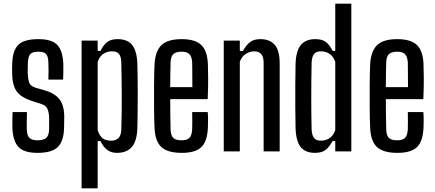

<svg xmlns="http://www.w3.org/2000/svg" viewBox="-20 -820 2355 1040"><path d="M183 8Q110 8 80 -24Q50 -56 47 -128Q47 -147 47 -170.5Q47 -194 48 -213H126Q125 -184 125 -160.5Q125 -137 125 -120Q126 -86 139.5 -73Q153 -60 183 -60Q216 -60 230.5 -73Q245 -86 246 -120Q246 -136 246 -152Q246 -168 246 -182Q245 -213 237 -230.5Q229 -248 206 -256L153 -273Q97 -291 72 -323Q47 -355 46 -421Q45 -434 45.5 -445.5Q46 -457 46 -470Q47 -544 78 -576Q109 -608 188 -608Q261 -608 290.5 -576.5Q320 -545 323 -474Q323 -455 323 -431Q323 -407 322 -389H242Q243 -411 243 -438.5Q243 -466 242 -482Q241 -515 229.5 -527.5Q218 -540 188 -540Q156 -540 144.5 -527.5Q133 -515 131 -482Q131 -466 130.5 -454Q130 -442 130 -428Q131 -395 137.5 -374.5Q144 -354 172 -345L221 -331Q275 -316 301.5 -283Q328 -250 328 -186Q328 -172 327.5 -156Q327 -140 327 -126Q325 -55 293 -23.5Q261 8 183 8Z M422 200V-600H509V-544H524Q540 -576 560 -592Q580 -608 618 -608Q669 -608 695 -577.5Q721 -547 724 -476Q725 -445 725.5 -400Q726 -355 726 -305Q726 -255 725.5 -207.5Q725 -160 724 -124Q721 -53 693 -22.5Q665 8 614 8Q583 8 562 -7Q541 -22 524 -56H509V200ZM582 -58Q635 -58 637 -117Q640 -214 639.5 -307Q639 -400 637 -483Q636 -514 624.5 -528Q613 -542 587 -542Q560 -542 539.5 -528Q519 -514 509 -485V-115Q519 -84 536 -71Q553 -58 582 -58Z M1021 -213H1105Q1107 -194 1107 -170.5Q1107 -147 1106 -128Q1103 -55 1071 -23.5Q1039 8 965 8Q888 8 854 -23.5Q820 -55 817 -128Q815 -174 814.5 -236Q814 -298 814.5 -360.5Q815 -423 817 -471Q821 -544 855 -576Q889 -608 964 -608Q1037 -608 1070 -576.5Q1103 -545 1106 -474Q1107 -452 1107.5 -398.5Q1108 -345 1105 -283H902Q902 -244 902.5 -204Q903 -164 904 -120Q905 -86 918.5 -73Q932 -60 963 -60Q993 -60 1006 -73Q1019 -86 1021 -120Q1022 -154 1021 -213ZM964 -540Q932 -540 918.5 -526.5Q905 -513 904 -482Q903 -445 902.5 -412.5Q902 -380 902 -348H1022Q1022 -394 1021.5 -430Q1021 -466 1021 -482Q1019 -513 1006 -526.5Q993 -540 964 -540Z M1192 0V-600H1279V-544H1296Q1312 -574 1333 -591Q1354 -608 1390 -608Q1441 -608 1468 -577.5Q1495 -547 1495 -476V0H1408V-483Q1407 -542 1357 -542Q1332 -542 1310 -527Q1288 -512 1279 -485V0Z M1796 -800H1883V0H1796V-56H1781Q1765 -25 1744.5 -8.5Q1724 8 1686 8Q1635 8 1609.5 -22.5Q1584 -53 1581 -124Q1580 -175 1579.5 -235.5Q1579 -296 1579.5 -358.5Q1580 -421 1581 -476Q1584 -547 1610.5 -577.5Q1637 -608 1688 -608Q1726 -608 1746 -592Q1766 -576 1782 -544H1796ZM1718 -58Q1745 -58 1765.5 -72Q1786 -86 1796 -115V-485Q1786 -514 1765.5 -528Q1745 -542 1719 -542Q1693 -542 1681.5 -528Q1670 -514 1668 -483Q1666 -389 1666 -293.5Q1666 -198 1668 -117Q1670 -86 1681.5 -72Q1693 -58 1718 -58Z M2189 -213H2273Q2275 -194 2275 -170.5Q2275 -147 2274 -128Q2271 -55 2239 -23.5Q2207 8 2133 8Q2056 8 2022 -23.5Q1988 -55 1985 -128Q1983 -174 1982.5 -236Q1982 -298 1982.5 -360.5Q1983 -423 1985 -471Q1989 -544 2023 -576Q2057 -608 2132 -608Q2205 -608 2238 -576.5Q2271 -545 2274 -474Q2275 -452 2275.5 -398.5Q2276 -345 2273 -283H2070Q2070 -244 2070.5 -204Q2071 -164 2072 -120Q2073 -86 2086.5 -73Q2100 -60 2131 -60Q2161 -60 2174 -73Q2187 -86 2189 -120Q2190 -154 2189 -213ZM2132 -540Q2100 -540 2086.5 -526.5Q2073 -513 2072 -482Q2071 -445 2070.5 -412.5Q2070 -380 2070 -348H2190Q2190 -394 2189.5 -430Q2189 -466 2189 -482Q2187 -513 2174 -526.5Q2161 -540 2132 -540Z"/></svg>

Font: Big Shoulders Display SemiBold
Style: Regular
Weight: 600
Designer: Patric King
Foundry: XO Type Co
Version: Version 1.000; ttfautohint (v1.8.2)